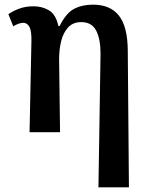

<svg xmlns="http://www.w3.org/2000/svg" viewBox="-20 -568 639 825"><path d="M403 237 412 -337Q412 -401 393 -437Q374 -473 329 -473Q294 -473 273 -450.5Q252 -428 243 -392Q234 -356 234 -314L238 0H107L115 -390Q116 -435 106.5 -452.5Q97 -470 80 -470Q62 -470 37 -455L16 -507Q36 -521 63 -531Q90 -541 124 -541Q161 -541 190.5 -523.5Q220 -506 231 -456H236Q264 -512 298.5 -530Q333 -548 380 -548Q453 -548 490.5 -501.5Q528 -455 529 -353L534 237Z"/></svg>

Font: Noto Serif SemiCondensed SemiBold
Style: Regular
Weight: 600
Width: 4
Designer: Monotype Design Team
Foundry: Monotype Imaging Inc.
Version: Version 2.013; ttfautohint (v1.8.4.7-5d5b)